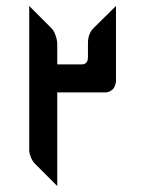

<svg xmlns="http://www.w3.org/2000/svg" viewBox="-20 -752 475 644"><path d="M78 -732 152 -658Q160 -650 165 -637Q170 -624 171 -616L172 -607V-536H254Q275 -536 275 -561V-607Q275 -639 294 -658L369 -732V-483Q369 -481 369 -478.5Q369 -476 367 -469Q365 -462 361.5 -456.5Q358 -451 350 -446.5Q342 -442 332 -442H172V-351V-325V-128L97 -203Q89 -211 84 -223.5Q79 -236 78 -244V-253V-325V-507V-536Z"/></svg>

Font: ECO
Style: Regular
Weight: 400
Version: Version 1.1